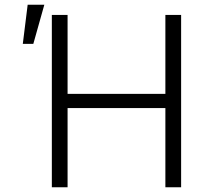

<svg xmlns="http://www.w3.org/2000/svg" viewBox="-20 -790 881 810"><path d="M76.2 -605 96.7 -770H167L120.6 -605ZM198.7 0V-727.1H265.1V-394H677.7V-727.1H744.1V0H677.7V-334H265.1V0Z"/></svg>

Font: Interop Light
Style: Regular
Weight: 300
Designer: Rasmus Andersson, Google, Jang Haemin
Foundry: jhaemin
Version: Version 1.007